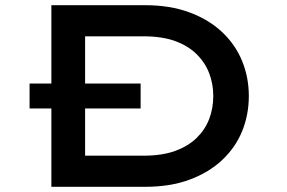

<svg xmlns="http://www.w3.org/2000/svg" viewBox="-20 -720 1106 740"><path d="M94 -302V-398H522V-302ZM178 0V-700H539Q636 -700 711 -672Q786 -644 837 -595.5Q888 -547 913.5 -484Q939 -421 939 -350Q939 -278 913.5 -215Q888 -152 836.5 -103.5Q785 -55 710.5 -27.5Q636 0 539 0ZM308 -101 298 -120H534Q605 -120 655.5 -138.5Q706 -157 738.5 -189Q771 -221 786.5 -262Q802 -303 802 -350Q802 -396 786.5 -437Q771 -478 738.5 -510.5Q706 -543 655.5 -561.5Q605 -580 534 -580H295L308 -597Z"/></svg>

Font: Lexend Zetta Medium
Style: Regular
Weight: 500
Designer: Bonnie Shaver-Troup, Thomas Jockin
Foundry: Lexend
Version: Version 1.007